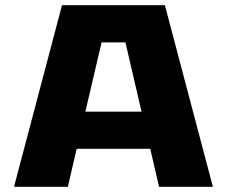

<svg xmlns="http://www.w3.org/2000/svg" viewBox="-20 -720 890 740"><path d="M593 0 559 -146.5H275.5L241.5 0H34L219 -700H615.5L800.5 0ZM371.5 -556.5 309 -289.5H525.5L463.5 -556.5Z"/></svg>

Font: League Mono Wide ExtraBold
Style: Regular
Weight: 800
Width: 8
Designer: Tyler Finck
Foundry: The League of Moveable Type / Tyler Finck
Version: Version 2.210